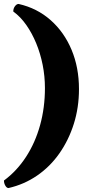

<svg xmlns="http://www.w3.org/2000/svg" viewBox="-60 -807 439 970"><path d="M-40 105Q25 57 71.5 -14.5Q118 -86 142.5 -174.5Q167 -263 167 -362Q167 -422 155.5 -479.5Q144 -537 123 -588Q102 -639 73 -680.5Q44 -722 7 -749Q7 -764 15.5 -775.5Q24 -787 34 -787Q127 -766 195.5 -705.5Q264 -645 301.5 -555.5Q339 -466 339 -357Q339 -264 313 -181.5Q287 -99 240 -32Q193 35 127.5 80Q62 125 -17 143Q-26 143 -33 131Q-40 119 -40 105Z"/></svg>

Font: Merienda ExtraBold
Style: Regular
Weight: 800
Designer: Eduardo Rodriguez Tunni
Foundry: Eduardo Rodriguez Tunni
Version: Version 2.001